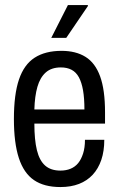

<svg xmlns="http://www.w3.org/2000/svg" viewBox="-20 -744 481 776"><path d="M224.1 12Q158.3 12 117.1 -16.2Q75.9 -44.5 56.1 -105.5Q36.2 -166.5 36.2 -263Q36.2 -362.5 56.8 -423Q77.4 -483.5 120.3 -511Q163.2 -538.5 229 -538.5Q286.4 -538.5 325.6 -514.2Q364.8 -489.9 384.6 -435.5Q404.5 -381.1 404.5 -290V-244.4H118.9Q118.9 -178.9 129.2 -136.9Q139.5 -95 162.6 -74.7Q185.7 -54.5 224.2 -54.5Q247.2 -54.5 265.4 -62.1Q283.6 -69.7 295.9 -84.7Q308.2 -99.8 315.8 -123.5Q323.4 -147.2 323.4 -178.9H401.5Q401.5 -133.5 389.5 -97.9Q377.4 -62.3 354.7 -37.8Q332.1 -13.4 299.4 -0.7Q266.7 12 224.1 12ZM118.9 -301.6H321.2Q321.2 -347 315.6 -379Q310 -411 298.8 -431.7Q287.5 -452.4 269.3 -461.9Q251.2 -471.5 226.1 -471.5Q187.8 -471.5 164.9 -451.1Q142 -430.8 131.2 -393.1Q120.4 -355.5 118.9 -301.6ZM187.2 -591 254.5 -723.5H335.2V-719.5L247.8 -591Z"/></svg>

Font: Archivo SemiBold Condensed
Style: Regular
Weight: 600
Width: 3
Version: Version 2.001